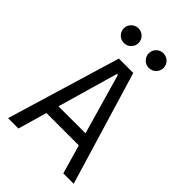

<svg xmlns="http://www.w3.org/2000/svg" viewBox="-259 -1000 1105 1105"><g transform="rotate(45 293.0 -448.0)"><path d="M25.9 0H110.4L161.1 -177.2H424.8L475.6 0H560.1L351.6 -693.4H234.4ZM183.1 -253.4 289.1 -623H296.9L402.8 -253.4ZM191.4 -776.9C224.6 -776.9 251.5 -803.7 251.5 -836.9C251.5 -870.1 224.6 -896.5 191.4 -896.5C158.2 -896.5 131.3 -870.1 131.3 -836.9C131.3 -803.7 158.2 -776.9 191.4 -776.9ZM394.5 -776.9C427.7 -776.9 454.6 -803.7 454.6 -836.9C454.6 -870.1 427.7 -896.5 394.5 -896.5C361.3 -896.5 334.5 -870.1 334.5 -836.9C334.5 -803.7 361.3 -776.9 394.5 -776.9Z"/></g></svg>

Font: Cascadia Mono PL SemiLight
Style: Regular
Weight: 350
Monospace: yes
Designer: Aaron Bell
Foundry: Saja Typeworks
Version: Version 2404.023